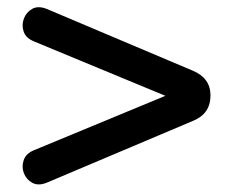

<svg xmlns="http://www.w3.org/2000/svg" viewBox="-20 -546 640 519"><path d="M106 -52Q83 -43 67 -52Q51 -61 44.5 -78Q38 -95 44 -113Q50 -131 72 -140L427 -287L72 -434Q50 -443 44 -460.5Q38 -478 44.5 -495.5Q51 -513 67 -522Q83 -531 106 -522L501 -355Q549 -335 549 -288Q549 -238 501 -219Z"/></svg>

Font: Chiron GoRound TC SB
Style: Regular
Weight: 500
Designer: Ryoko NISHIZUKA 西塚涼子 (kana, bopomofo & ideographs); Paul D. Hunt (Latin, Greek & Cyrillic); Sandoll Communications 산돌커뮤니
Foundry: Adobe
Version: Version 1.000;hotconv 1.1.1;makeotfexe 2.6.0